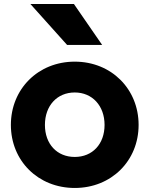

<svg xmlns="http://www.w3.org/2000/svg" viewBox="-20 -853 742 953"><path d="M131 -833 313 -630H487L347 -833ZM668 -233C668 -411 533 -547 351 -547C169 -547 34 -411 34 -233C34 -55 169 80 351 80C533 80 668 -55 668 -233ZM499 -233C499 -138 439 -74 351 -74C263 -74 203 -138 203 -233C203 -328 263 -394 351 -394C438 -394 499 -328 499 -233Z"/></svg>

Font: LINE Seed JP App_OTF ExtraBold
Style: Regular
Weight: 800
Designer: LINE & Fontrix & Fontworks
Version: Version 1.013